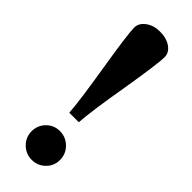

<svg xmlns="http://www.w3.org/2000/svg" viewBox="-238 -703 746 746"><g transform="rotate(45 135.0 -330.5)"><path d="M107.9 -210.9Q104 -271 77.1 -435.1Q52.2 -588.9 52.2 -623Q52.2 -647.5 75.9 -665.3Q99.6 -683.1 133.8 -683.1Q170.9 -683.1 194.1 -666.5Q217.3 -649.9 217.3 -625Q217.3 -590.3 191.9 -436Q164.1 -274.4 160.2 -210.9ZM134.3 22Q101.6 22 78.4 -1Q55.2 -23.9 55.2 -56.6Q55.2 -89.4 77.9 -112.1Q100.6 -134.8 132.8 -134.8Q165.5 -134.8 189 -111.6Q212.4 -88.4 212.4 -55.2Q212.4 -22.9 189.5 -0.5Q166.5 22 134.3 22Z"/></g></svg>

Font: Elstob 14pt
Style: Bold
Weight: 700
Designer: Peter S. Baker
Version: Version 1.015